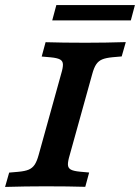

<svg xmlns="http://www.w3.org/2000/svg" viewBox="-39 -737 552 757"><path d="M-19 0 -2.9 -56.5 32.8 -59.6Q59.6 -62 74.2 -68.2Q88.7 -74.4 97.6 -87.6Q106.4 -100.7 113.3 -125.8L202 -445.2Q209.7 -470.7 209.1 -483.6Q208.6 -496.5 197.7 -502.5Q186.7 -508.6 160.8 -511L125.4 -514.1L140.7 -570.6Q207.7 -568.5 297 -568.5H298.4H300.3Q375.6 -568.5 457 -571L440.8 -514.5L405.2 -511.4Q378.4 -508.9 363.8 -502.7Q349.2 -496.5 340.4 -483.4Q331.5 -470.3 324.7 -445.2L235.9 -125.8Q228.3 -100.3 228.8 -87.4Q229.4 -74.4 240.3 -68.4Q251.2 -62.4 277.2 -60L312.5 -56.8L297.2 -0.4Q230.7 -2.4 141 -2.4H139.5H137.7Q62.4 -2.4 -19 0ZM183.1 -716.9H492.9L476.8 -656.5H166.9Z"/></svg>

Font: Playfair Micro SmCond SmLight
Style: Italic
Weight: 360
Width: 4
Italic angle: -15.6°
Designer: Claus Eggers Sørensen
Foundry: Claus Eggers Sørensen
Version: Version 2.203;Glyphs 3.3 (3326)